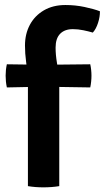

<svg xmlns="http://www.w3.org/2000/svg" viewBox="-20 -760 428 784"><path d="M157.5 -495.5 348.5 -497.5Q351 -486.5 352.2 -474.5Q353.5 -462.5 353.5 -451Q353.5 -439.5 352.2 -427Q351 -414.5 348.5 -403L156 -406L8 -403Q5.5 -414.5 4.2 -427Q3 -439.5 3 -451Q3 -462.5 4.2 -474.5Q5.5 -486.5 8 -497.5ZM94 -441.5Q91 -475.5 86.5 -508.5Q82 -541.5 82 -574Q82 -621.5 102 -658.8Q122 -696 159.2 -717.8Q196.5 -739.5 247 -739.5Q287.5 -739.5 325.2 -731.5Q363 -723.5 388 -714Q388.5 -691.5 380.2 -666.2Q372 -641 359 -627Q342 -632 320.2 -636.5Q298.5 -641 277.5 -641Q244 -641 225.5 -622Q207 -603 207 -565.5Q207 -536.5 212.5 -503.8Q218 -471 222 -440V0Q192 5 157 5Q123.5 5 94 0Z"/></svg>

Font: Signika SemiBold
Style: Regular
Weight: 600
Designer: Anna Giedry
Foundry: Anna Giedry
Version: Version 2.001